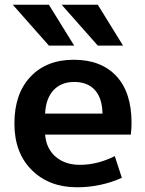

<svg xmlns="http://www.w3.org/2000/svg" viewBox="-20 -783 616 813"><path d="M187 -763 294 -590H187L34 -763ZM394 -763 501 -590H394L241 -763ZM171 -302H414Q413 -367 382 -401.5Q351 -436 294 -436Q239 -436 206.5 -401Q174 -366 171 -302ZM171 -213Q176 -153 216 -119Q256 -85 318 -85Q393 -85 466 -122L496 -30Q406 10 306 10Q188 10 114.5 -63Q41 -136 41 -260Q41 -386 109 -458Q177 -530 292 -530Q408 -530 472.5 -461Q537 -392 537 -263Q537 -238 534 -213Z"/></svg>

Font: M PLUS 1p
Style: Bold
Weight: 700
Version: Version 1.062